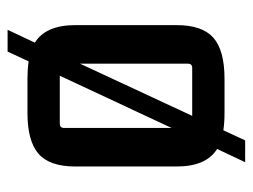

<svg xmlns="http://www.w3.org/2000/svg" viewBox="-98 -492 650 493"><g transform="rotate(90 226.5 -246.0)"><path d="M45 -115V-375Q45 -441 77.5 -469.5Q110 -498 183 -498H270Q296 -498 315 -495L341 -551H397L363 -479Q408 -451 408 -375V-115Q408 -49 375.5 -20.5Q343 8 270 8H183Q159 8 138 5L113 59H57L90 -11Q45 -39 45 -115ZM144 -404V-127L278 -415H155Q144 -415 144 -404ZM309 -86V-362L175 -75H298Q309 -75 309 -86Z"/></g></svg>

Font: Gemunu Libre SemiBold
Style: Regular
Weight: 600
Designer: Puspanada Ekanayake, Sola Matas, Pathum Egodawatta, Kosala Senevirathne
Foundry: mooniak
Version: Version 1.100